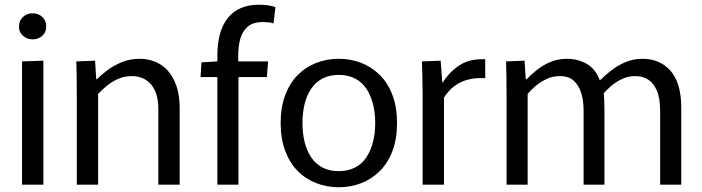

<svg xmlns="http://www.w3.org/2000/svg" viewBox="-20 -779 2963 810"><path d="M73 -520 163 -523V0H73ZM118 -613Q94 -613 77 -628Q60 -643 60 -667Q60 -692 77 -707.5Q94 -723 118 -723Q142 -723 158.5 -707.5Q175 -692 175 -667Q175 -643 158.5 -628Q142 -613 118 -613Z M304 -375Q304 -418 303.5 -453Q303 -488 302 -520L381 -523L386 -445H389Q407 -463 433.5 -483Q460 -503 494.5 -517Q529 -531 570 -531Q603 -531 633.5 -519Q664 -507 687 -482Q710 -457 724 -417.5Q738 -378 738 -322V0H648V-318Q648 -359 638 -386Q628 -413 611.5 -429Q595 -445 575.5 -451.5Q556 -458 537 -458Q505 -458 478 -446Q451 -434 430 -416.5Q409 -399 394 -383V0H304Z M897 -454H826L830 -516L897 -520V-545Q897 -648 941.5 -703.5Q986 -759 1072 -759Q1092 -759 1110 -756.5Q1128 -754 1142 -749L1134 -680Q1124 -684 1112.5 -685Q1101 -686 1089 -686Q1047 -686 1024.5 -666Q1002 -646 993.5 -614.5Q985 -583 985 -546V-520H1111L1106 -454H986V0H897Z M1409 11Q1359 11 1314 -6.5Q1269 -24 1235.5 -58Q1202 -92 1183 -143Q1164 -194 1164 -260Q1164 -326 1183 -377Q1202 -428 1235.5 -462Q1269 -496 1314 -513.5Q1359 -531 1409 -531Q1460 -531 1504.5 -513.5Q1549 -496 1583 -462Q1617 -428 1636 -377Q1655 -326 1655 -260Q1655 -194 1636 -143Q1617 -92 1583 -58Q1549 -24 1504.5 -6.5Q1460 11 1409 11ZM1409 -57Q1448 -57 1477.5 -72Q1507 -87 1525.5 -115Q1544 -143 1553.5 -180Q1563 -217 1563 -260Q1563 -303 1553.5 -340Q1544 -377 1525.5 -405Q1507 -433 1477.5 -448Q1448 -463 1409 -463Q1370 -463 1341 -448Q1312 -433 1293 -405Q1274 -377 1265 -340Q1256 -303 1256 -260Q1256 -217 1265 -180Q1274 -143 1293 -115Q1312 -87 1341 -72Q1370 -57 1409 -57Z M1763 0V-373Q1763 -419 1762 -453.5Q1761 -488 1760 -520L1839 -523L1846 -431H1848Q1876 -476 1919 -504Q1962 -532 2027 -529V-449Q1969 -453 1925 -432.5Q1881 -412 1853 -367V0Z M2117 -382Q2117 -420 2116.5 -452.5Q2116 -485 2115 -520L2193 -523L2198 -445H2202Q2220 -464 2245 -484Q2270 -504 2302 -517.5Q2334 -531 2373 -531Q2417 -531 2454.5 -510Q2492 -489 2510 -441H2512Q2533 -462 2559.5 -482.5Q2586 -503 2619 -517Q2652 -531 2691 -531Q2726 -531 2755 -519Q2784 -507 2806.5 -483Q2829 -459 2841.5 -419.5Q2854 -380 2854 -325V0H2765V-311Q2765 -365 2751 -397Q2737 -429 2714 -443.5Q2691 -458 2660 -458Q2629 -458 2602.5 -445Q2576 -432 2555 -413.5Q2534 -395 2520 -377L2525 -403Q2528 -380 2529 -360.5Q2530 -341 2530 -316V0H2442V-314Q2442 -354 2432 -386.5Q2422 -419 2400.5 -438.5Q2379 -458 2342 -458Q2312 -458 2286.5 -446Q2261 -434 2240.5 -417Q2220 -400 2206 -383V0H2117Z"/></svg>

Font: Murecho Thin
Style: Regular
Weight: 400
Version: Version 1.010